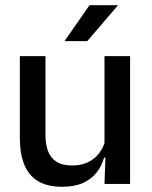

<svg xmlns="http://www.w3.org/2000/svg" viewBox="-20 -704 580 735"><path d="M154 -489V-187Q154 -152 163.8 -125.8Q173.5 -99.5 196 -85Q218.5 -70.5 256.5 -70.5Q292.5 -70.5 318.2 -83.5Q344 -96.5 360.5 -118.8Q377 -141 383.5 -168.5L399.5 -100.5H378.5Q370 -70 350.5 -44.5Q331 -19 298.5 -4Q266 11 218 11Q161 11 125.2 -10.8Q89.5 -32.5 72.8 -74.2Q56 -116 56 -176V-489ZM478 -489V0H380L384 -114.5L380 -120.5V-489ZM322.5 -684H430.5V-682.5L314 -546.5H228V-548Z"/></svg>

Font: Anek Odia Medium
Style: Regular
Weight: 500
Designer: Yesha Goshar & Mahesh Sahu (Odia), Yesha Goshar (Latin)
Foundry: Ek Type
Version: Version 1.003